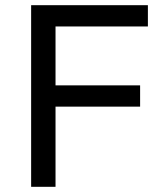

<svg xmlns="http://www.w3.org/2000/svg" viewBox="-20 -720 635 740"><path d="M100 0V-700H550V-618H194V-391H520V-309H194V0Z"/></svg>

Font: Golos Text VF
Style: Regular
Weight: 400
Designer: A.Korolkova, Vitaly Kuzmin
Foundry: ParaType Ltd
Version: Version 2.003